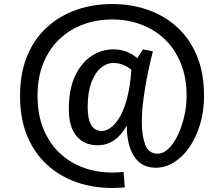

<svg xmlns="http://www.w3.org/2000/svg" viewBox="-20 -751 1117 957"><path d="M539 186Q444 186 361 157Q278 128 214.5 70Q151 12 115.5 -73.5Q80 -159 80 -273Q80 -387 115.5 -472.5Q151 -558 214.5 -615.5Q278 -673 361 -702Q444 -731 539 -731Q634 -731 717 -702Q800 -673 863 -615.5Q926 -558 961.5 -472.5Q997 -387 997 -273Q997 -197 977.5 -132Q958 -67 924.5 -18Q891 31 847.5 58Q804 85 756 85Q685 85 648.5 28.5Q612 -28 612 -125Q557 -27 467 -27Q400 -27 361.5 -72.5Q323 -118 323 -208Q323 -306 354 -372Q385 -438 435.5 -471.5Q486 -505 546 -505Q581 -505 611.5 -493Q642 -481 664 -461Q677 -482 693 -505L742 -495Q731 -453 718 -392Q705 -331 696 -265Q687 -199 687 -141Q687 -74 704 -29.5Q721 15 766 15Q794 15 820 -10Q846 -35 866 -76.5Q886 -118 898 -169.5Q910 -221 910 -273Q910 -365 881 -436Q852 -507 801 -555.5Q750 -604 683 -629Q616 -654 539 -654Q462 -654 394.5 -629Q327 -604 276 -555.5Q225 -507 196 -436Q167 -365 167 -273Q167 -181 196 -109.5Q225 -38 276 10.5Q327 59 394.5 84Q462 109 539 109Q569 109 596 106L602 183Q571 186 539 186ZM488 -98Q506 -98 528 -112Q550 -126 572 -159.5Q594 -193 611 -252.5Q628 -312 635 -403Q619 -417 596 -427Q573 -437 544 -437Q512 -437 482.5 -412.5Q453 -388 435 -339Q417 -290 417 -217Q417 -98 488 -98Z"/></svg>

Font: Orienta
Style: Regular
Weight: 400
Designer: Eduardo Rodriguez Tunni
Foundry: Eduardo Rodriguez Tunni
Version: Version 1.002; ttfautohint (v1.8.4.7-5d5b);gftools[0.9.23]